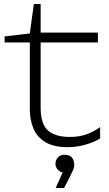

<svg xmlns="http://www.w3.org/2000/svg" viewBox="-20 -723 542 959"><path d="M3 -511V-541L129 -556L149 -703H183V-560H469V-511H183V-185Q183 -104 219.5 -71.5Q256 -39 328 -39Q375 -39 410.5 -51.5Q446 -64 480 -88V-32Q458 -16 412.5 -2Q367 12 318 12Q248 12 206.5 -13Q165 -38 147 -81Q129 -124 129 -176V-511ZM258 216 293 138Q280 136 270 126Q257 112 257 96Q257 77 269 63.5Q281 50 303 50Q329 50 340 65Q351 80 351 98Q351 113 344 129Q337 145 323 172L300 216Z"/></svg>

Font: Bounded
Style: Regular
Weight: 200
Designer: Vlad Churkin
Version: Version 1.0